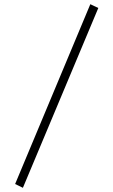

<svg xmlns="http://www.w3.org/2000/svg" viewBox="-20 -827 540 914"><path d="M448 -789 89 67 52 49 410 -807Z"/></svg>

Font: Kaisei HarunoUmi
Style: Regular
Weight: 400
Designer: Font-Kai, 金井和夫
Foundry: KAZUO KANAI
Version: Version 5.003